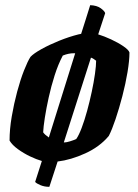

<svg xmlns="http://www.w3.org/2000/svg" viewBox="-20 -628 534 743"><path d="M171 95Q152 95 136.5 88.5Q121 82 116 76L142 -5Q121 -11 96 -23Q71 -35 49 -51Q27 -67 17 -84Q17 -128 25.5 -177.5Q34 -227 46.5 -273.5Q59 -320 73 -355.5Q87 -391 98 -408Q110 -421 140.5 -438Q171 -455 209.5 -470.5Q248 -486 284 -495Q292 -497 294 -497Q303 -524 311.5 -552Q320 -580 329 -608Q355 -607 370 -596Q385 -585 387 -577L360 -495Q383 -488 410 -475.5Q437 -463 457.5 -449Q478 -435 481 -425Q481 -394 473.5 -349Q466 -304 453.5 -256Q441 -208 427 -166.5Q413 -125 401 -102Q366 -60 310 -34.5Q254 -9 203 -3ZM169 -96 271 -422Q270 -422 266 -422Q245 -422 223 -413Q205 -379 191.5 -336.5Q178 -294 168.5 -251Q159 -208 153.5 -172.5Q148 -137 147 -116Q153 -107 169 -96ZM227 -77Q228 -77 231 -77Q237 -77 250.5 -81Q264 -85 275 -90Q285 -104 296 -133Q307 -162 317 -198.5Q327 -235 335 -272.5Q343 -310 347.5 -342Q352 -374 352 -393Q348 -396 343 -399.5Q338 -403 332 -405Z"/></svg>

Font: Texturina ExtraBold
Style: Italic
Weight: 800
Italic angle: -11°
Designer: Guillermo Torres Carreño
Foundry: Omnibus-Type
Version: Version 1.002; ttfautohint (v1.8.3)